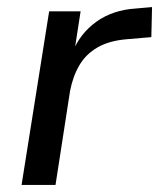

<svg xmlns="http://www.w3.org/2000/svg" viewBox="-20 -523 450 543"><path d="M41 0 119 -491H208L190 -375H185Q206 -428 252.5 -461.5Q299 -495 365 -499L410 -503L408 -418L338 -412Q289 -408 256 -389Q223 -370 204.5 -338.5Q186 -307 178 -265L137 0Z"/></svg>

Font: Nunito Sans 10pt Medium
Style: Italic
Weight: 500
Italic angle: -9°
Designer: Vernon Adams
Foundry: Vernon Adams
Version: Version 3.101;gftools[0.9.27]